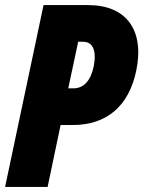

<svg xmlns="http://www.w3.org/2000/svg" viewBox="-25 -734 563 754"><path d="M-5 0H162L213 -243H260C395 -243 481 -318 510 -456C543 -615 472 -714 321 -714H146ZM243 -387 282 -570H301C340 -570 355 -535 343 -473C331 -416 303 -387 263 -387Z"/></svg>

Font: Noto Sans ExtraCondensed Black
Style: Italic
Weight: 900
Width: 2
Italic angle: -12°
Designer: Monotype Design Team
Foundry: Monotype Imaging Inc.
Version: Version 2.013